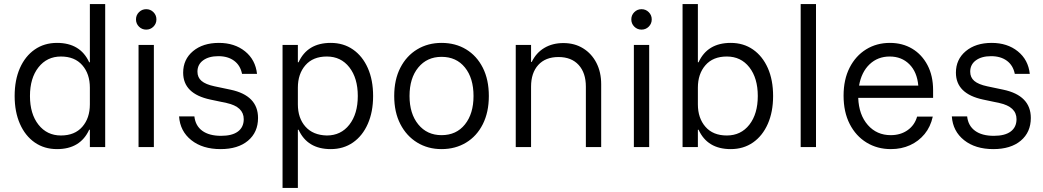

<svg xmlns="http://www.w3.org/2000/svg" viewBox="-20 -720 5107 940"><path d="M259.2 10Q196.7 10 150 -22.5Q103.3 -55 77.5 -113.8Q51.7 -172.5 51.7 -250Q51.7 -328.3 77.5 -386.7Q103.3 -445 150 -477.5Q196.7 -510 259.2 -510Q373.3 -510 416.7 -415H420V-700H495V0H420V-85H416.7Q373.3 10 259.2 10ZM278.3 -56.7Q345.8 -56.7 382.9 -99.2Q420 -141.7 420 -209.2V-290.8Q420 -358.3 382.9 -400.8Q345.8 -443.3 278.3 -443.3Q210 -443.3 168.3 -390.4Q126.7 -337.5 126.7 -250Q126.7 -162.5 168.3 -109.6Q210 -56.7 278.3 -56.7Z M658.3 0V-500H733.3V0ZM695.8 -575Q675 -575 660.4 -589.6Q645.8 -604.2 645.8 -625Q645.8 -645.8 660.4 -660.4Q675 -675 695.8 -675Q716.7 -675 731.2 -660.4Q745.8 -645.8 745.8 -625Q745.8 -604.2 731.2 -589.6Q716.7 -575 695.8 -575Z M1060 10Q971.7 10 916.7 -33.8Q861.7 -77.5 856.7 -150H931.7Q936.7 -104.2 970.4 -79.6Q1004.2 -55 1062.5 -55Q1116.7 -55 1145 -76.2Q1173.3 -97.5 1173.3 -136.7Q1173.3 -197.5 1089.2 -215.8L1010 -232.5Q876.7 -260.8 876.7 -364.2Q876.7 -429.2 925 -469.6Q973.3 -510 1051.7 -510Q1128.3 -510 1179.6 -468.8Q1230.8 -427.5 1238.3 -358.3H1165Q1156.7 -400 1126.2 -422.5Q1095.8 -445 1049.2 -445Q1002.5 -445 974.6 -424.6Q946.7 -404.2 946.7 -369.2Q946.7 -340.8 966.7 -323.8Q986.7 -306.7 1030 -297.5L1109.2 -280.8Q1175.8 -266.7 1209.6 -232.1Q1243.3 -197.5 1243.3 -142.5Q1243.3 -72.5 1194.2 -31.2Q1145 10 1060 10Z M1363.3 200V-500H1438.3V-415H1441.7Q1485 -510 1599.2 -510Q1661.7 -510 1708.3 -477.5Q1755 -445 1780.8 -386.7Q1806.7 -328.3 1806.7 -250Q1806.7 -172.5 1780.8 -113.8Q1755 -55 1708.3 -22.5Q1661.7 10 1599.2 10Q1485 10 1441.7 -85H1438.3V200ZM1580 -56.7Q1649.2 -56.7 1690.4 -109.6Q1731.7 -162.5 1731.7 -250Q1731.7 -337.5 1690.4 -390.4Q1649.2 -443.3 1580 -443.3Q1512.5 -443.3 1475.4 -400.8Q1438.3 -358.3 1438.3 -290.8V-209.2Q1438.3 -141.7 1475.4 -100Q1512.5 -58.3 1580 -56.7Z M2141.7 10Q2075 10 2022.5 -22.1Q1970 -54.2 1940 -112.5Q1910 -170.8 1910 -250Q1910 -330 1940 -388.3Q1970 -446.7 2022.5 -478.3Q2075 -510 2141.7 -510Q2210 -510 2262.1 -478.3Q2314.2 -446.7 2343.8 -388.3Q2373.3 -330 2373.3 -250Q2373.3 -170.8 2343.8 -112.1Q2314.2 -53.3 2261.7 -21.7Q2209.2 10 2141.7 10ZM2141.7 -58.3Q2214.2 -58.3 2256.2 -110.8Q2298.3 -163.3 2298.3 -250Q2298.3 -337.5 2256.2 -389.6Q2214.2 -441.7 2141.7 -441.7Q2070.8 -441.7 2027.9 -389.6Q1985 -337.5 1985 -250Q1985 -163.3 2027.9 -110.8Q2070.8 -58.3 2141.7 -58.3Z M2505 0V-500H2580V-416.7H2583.3Q2605 -461.7 2645 -485.4Q2685 -509.2 2738.3 -509.2Q2793.3 -509.2 2835 -483.3Q2876.7 -457.5 2900 -412.1Q2923.3 -366.7 2923.3 -307.5V0H2848.3V-295.8Q2848.3 -363.3 2812.9 -402.1Q2777.5 -440.8 2714.2 -440.8Q2650.8 -440.8 2615.4 -402.1Q2580 -363.3 2580 -295.8V0Z M3083.3 0V-500H3158.3V0ZM3120.8 -575Q3100 -575 3085.4 -589.6Q3070.8 -604.2 3070.8 -625Q3070.8 -645.8 3085.4 -660.4Q3100 -675 3120.8 -675Q3141.7 -675 3156.2 -660.4Q3170.8 -645.8 3170.8 -625Q3170.8 -604.2 3156.2 -589.6Q3141.7 -575 3120.8 -575Z M3557.5 10Q3443.3 10 3400 -85H3396.7V0H3321.7V-700H3396.7V-415H3400Q3443.3 -510 3557.5 -510Q3620 -510 3666.7 -477.5Q3713.3 -445 3739.2 -386.7Q3765 -328.3 3765 -250Q3765 -172.5 3739.2 -113.8Q3713.3 -55 3666.7 -22.5Q3620 10 3557.5 10ZM3538.3 -56.7Q3607.5 -56.7 3648.8 -109.6Q3690 -162.5 3690 -250Q3690 -337.5 3648.8 -390.4Q3607.5 -443.3 3538.3 -443.3Q3470.8 -443.3 3433.8 -400.8Q3396.7 -358.3 3396.7 -290.8V-209.2Q3396.7 -141.7 3433.8 -99.2Q3470.8 -56.7 3538.3 -56.7Z M3900 0V-700H3975V0Z M4341.7 10Q4275 10 4222.5 -22.1Q4170 -54.2 4140 -112.9Q4110 -171.7 4110 -251.7Q4110 -330.8 4139.6 -388.8Q4169.2 -446.7 4220.4 -478.3Q4271.7 -510 4336.7 -510Q4398.3 -510 4445.8 -481.7Q4493.3 -453.3 4520.8 -401.2Q4548.3 -349.2 4548.3 -278.3V-240.8H4181.7Q4185 -157.5 4228.8 -107.9Q4272.5 -58.3 4340.8 -58.3Q4389.2 -58.3 4423.8 -82.9Q4458.3 -107.5 4470 -149.2H4546.7Q4535.8 -99.2 4506.7 -63.8Q4477.5 -28.3 4435.4 -9.2Q4393.3 10 4341.7 10ZM4185.8 -300.8H4475.8Q4470 -367.5 4432.1 -405.4Q4394.2 -443.3 4335.8 -443.3Q4277.5 -443.3 4237.5 -405.4Q4197.5 -367.5 4185.8 -300.8Z M4843.3 10Q4755 10 4700 -33.8Q4645 -77.5 4640 -150H4715Q4720 -104.2 4753.8 -79.6Q4787.5 -55 4845.8 -55Q4900 -55 4928.3 -76.2Q4956.7 -97.5 4956.7 -136.7Q4956.7 -197.5 4872.5 -215.8L4793.3 -232.5Q4660 -260.8 4660 -364.2Q4660 -429.2 4708.3 -469.6Q4756.7 -510 4835 -510Q4911.7 -510 4962.9 -468.8Q5014.2 -427.5 5021.7 -358.3H4948.3Q4940 -400 4909.6 -422.5Q4879.2 -445 4832.5 -445Q4785.8 -445 4757.9 -424.6Q4730 -404.2 4730 -369.2Q4730 -340.8 4750 -323.8Q4770 -306.7 4813.3 -297.5L4892.5 -280.8Q4959.2 -266.7 4992.9 -232.1Q5026.7 -197.5 5026.7 -142.5Q5026.7 -72.5 4977.5 -31.2Q4928.3 10 4843.3 10Z"/></svg>

Font: Funnel Sans Light
Style: Regular
Weight: 300
Designer: NORD ID, Kristian Moeller
Foundry: Dicotype
Version: Version 1.000